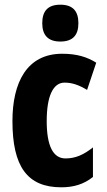

<svg xmlns="http://www.w3.org/2000/svg" viewBox="-20 -854 454 818"><path d="M237 -834C184 -834 160 -807 160 -755C160 -703 186 -677 237 -677C289 -677 314 -703 314 -755C314 -806 291 -834 237 -834ZM241 -56C294 -56 337 -69 376 -100V-226C337 -195 302 -179 259 -179C206 -179 179 -233 179 -338C179 -444 206 -502 255 -502C287 -502 316 -492 351 -471L390 -587C351 -611 308 -625 245 -625C94 -625 33 -502 33 -338C33 -145 96 -56 241 -56Z"/></svg>

Font: Noto Sans Malayalam UI ExtraCondensed ExtraBold
Style: Regular
Weight: 800
Width: 2
Designer: Jelle Bosma - Monotype Design Team
Foundry: Monotype Imaging Inc.
Version: Version 2.104